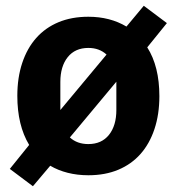

<svg xmlns="http://www.w3.org/2000/svg" viewBox="-20 -595 612 665"><path d="M14 -10 81 -93Q40 -161 40 -263Q40 -326 57 -377Q74 -428 105.5 -463.5Q137 -499 182.5 -518Q228 -537 286 -537Q361 -537 418 -503L478 -575L558 -515L490 -431Q532 -365 532 -262Q532 -199 515 -148Q498 -97 466.5 -61.5Q435 -26 389.5 -7Q344 12 286 12Q248 12 214.5 3.5Q181 -5 154 -21L94 50ZM286 -96Q332 -96 357.5 -128Q383 -160 383 -214V-312L222 -119Q247 -96 286 -96ZM189 -214 349 -406Q324 -429 286 -429Q240 -429 214.5 -397Q189 -365 189 -311Z"/></svg>

Font: IBM Plex Sans Hebrew
Style: Bold
Weight: 700
Designer: Mike Abbink, Paul van der Laan, Pieter van Rosmalen, Yanek Iontef
Foundry: Bold Monday
Version: Version 1.2